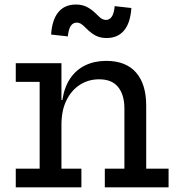

<svg xmlns="http://www.w3.org/2000/svg" viewBox="-20 -808 769 828"><path d="M245 -80.5H331V0H48V-80.5H151V-455H48V-535.5H245ZM516.5 -80.5V-340Q516.5 -398.5 489.8 -432.2Q463 -466 407.5 -466Q361.5 -466 324.8 -442.5Q288 -419 266.5 -375.2Q245 -331.5 245 -270L224 -377H249Q257.5 -432.5 283 -470Q308.5 -507.5 348.2 -526.5Q388 -545.5 438.5 -545.5Q522.5 -545.5 566.5 -495.5Q610.5 -445.5 610.5 -352.5V-80.5H707V0H432V-80.5ZM474.5 -781.5 546.5 -773.5Q542.5 -709.5 515.2 -676.8Q488 -644 439.5 -644Q413.5 -644 393.5 -654Q373.5 -664 352 -685.5Q337.5 -700.5 329 -705.5Q320.5 -710.5 311.5 -710.5Q294.5 -710.5 285 -696Q275.5 -681.5 272.5 -651L200.5 -659Q204.5 -723 231.8 -755.8Q259 -788.5 307.5 -788.5Q333 -788.5 353.8 -778.5Q374.5 -768.5 397 -746Q412 -730.5 420.5 -726.2Q429 -722 436.5 -722Q453 -722 462.5 -736.8Q472 -751.5 474.5 -781.5Z"/></svg>

Font: Hepta Slab ExtraLight Medium
Style: Regular
Weight: 500
Version: Version 1.100